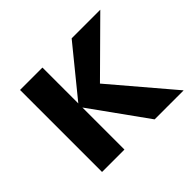

<svg xmlns="http://www.w3.org/2000/svg" viewBox="-106 -559 697 697"><g transform="rotate(-45 242.5 -210.5)"><path d="M333 0 170 -227 328 -421H475L249 -197V-274L482 0ZM63 0V-421H178V0Z"/></g></svg>

Font: Ysabeau Office
Style: Bold
Weight: 700
Designer: Christian Thalmann (Catharsis Fonts)
Version: Version 2.001;gftools[0.9.30]; featfreeze: tnum,lnum,ss02